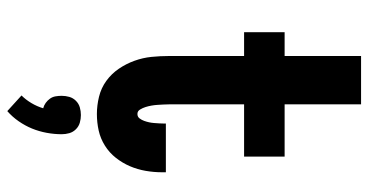

<svg xmlns="http://www.w3.org/2000/svg" viewBox="-268 -508 1035 540"><g transform="rotate(90 250.0 -237.5)"><path d="M300 8Q276 8 251.5 2Q227 -4 207 -18.5Q187 -33 173 -53.5Q159 -74 150.5 -97.5Q142 -121 139.5 -145.5Q137 -170 137 -195V-406H70V-520H137V-735H273V-520H420V-406H273V-195Q273 -187 273.5 -178.5Q274 -170 274.5 -162Q275 -154 276.5 -145.5Q278 -137 280.5 -129Q283 -121 287.5 -113.5Q292 -106 300 -106Q308 -106 312.5 -112Q317 -118 319.5 -125Q322 -132 323.5 -139Q325 -146 325.5 -153Q326 -160 326.5 -167.5Q327 -175 327 -182V-186H464V-175Q464 -152 460 -129Q456 -106 447 -85Q438 -64 423.5 -45.5Q409 -27 389 -14.5Q369 -2 346.5 3Q324 8 300 8ZM292 260 248 220Q260 208 269.5 192Q279 176 284 159Q276 157 269 152Q262 147 257 140Q252 133 250.5 124.5Q249 116 249 107Q249 96 252 85.5Q255 75 263 67Q271 59 281.5 56Q292 53 303 53Q314 53 324.5 56Q335 59 343 67Q351 75 354 85.5Q357 96 357 107Q357 128 353 149.5Q349 171 341 190.5Q333 210 320.5 228Q308 246 292 260Z"/></g></svg>

Font: Iosevka Curly Heavy
Style: Regular
Weight: 900
Monospace: yes
Designer: Belleve Invis
Foundry: Belleve Invis
Version: Version 22.1.2; ttfautohint (v1.8.4)